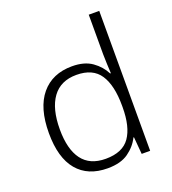

<svg xmlns="http://www.w3.org/2000/svg" viewBox="-139 -865 877 980"><g transform="rotate(-20 299.5 -375.0)"><path d="M279 10Q172 10 114.5 -58.5Q57 -127 57 -261Q57 -398 117 -470Q177 -542 284 -542Q351 -542 392.5 -512.5Q434 -483 455 -441H459Q458 -464 456.5 -492.5Q455 -521 455 -545V-760H512V0H466L458 -93H455Q434 -50 392 -20Q350 10 279 10ZM286 -39Q378 -39 417 -95Q456 -151 456 -257V-266Q456 -376 417.5 -434.5Q379 -493 290 -493Q204 -493 160 -432.5Q116 -372 116 -260Q116 -152 158 -95.5Q200 -39 286 -39Z"/></g></svg>

Font: Noto Traditional Nushu Light
Style: Regular
Weight: 300
Designer: LIU Zhao
Foundry: LiuZhao Studio
Version: Version 2.003; ttfautohint (v1.8.4.7-5d5b)